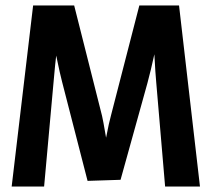

<svg xmlns="http://www.w3.org/2000/svg" viewBox="-20 -679 772 699"><path d="M140.6 0 174.8 -377.9Q181.6 -455.1 184.6 -476.6Q199.2 -406.2 206.1 -380.9L298.8 -20.5L418.9 -24.4L516.6 -376Q529.3 -422.9 542 -481.4Q545.9 -407.2 548.8 -378.9L581.1 0H708L631.8 -659.2H487.3L384.8 -261.7Q377 -234.4 366.2 -177.7Q354.5 -246.1 351.6 -256.8L250 -659.2H100.6L22.5 0Z"/></svg>

Font: Yaldevi Colombo
Style: Bold
Weight: 700
Designer: Sol Matas, Denzil Rajitha, Kosala Senevirathne and Pathum Egodawatta
Foundry: Mooniak
Version: Version 1.020 ; ttfautohint (v1.6)